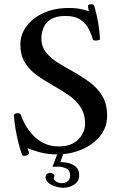

<svg xmlns="http://www.w3.org/2000/svg" viewBox="-20 -722 578 914"><path d="M490 -171Q490 -116 456.5 -74.5Q423 -33 368.5 -10Q314 13 251 13Q208 13 170.5 3Q133 -7 110 -17L118 3Q121 10 113 15Q105 20 96 20Q88 20 85 15Q77 -7 68.5 -39.5Q60 -72 54 -107.5Q48 -143 46 -173Q46 -178 51 -180.5Q56 -183 63 -183Q68 -183 73 -181.5Q78 -180 79 -176Q85 -157 98.5 -131.5Q112 -106 134 -81.5Q156 -57 187.5 -41Q219 -25 259 -25Q321 -25 353 -58.5Q385 -92 385 -132Q385 -180 363 -213Q341 -246 305.5 -270Q270 -294 231 -316Q192 -338 156.5 -363Q121 -388 99 -423.5Q77 -459 77 -510Q77 -558 106.5 -597.5Q136 -637 188 -660.5Q240 -684 307 -684Q348 -684 375.5 -676.5Q403 -669 403 -669Q402 -672 400.5 -681Q399 -690 399 -692Q398 -697 403 -699.5Q408 -702 414 -702Q426 -702 429 -694Q441 -652 448 -609Q455 -566 456 -535Q455 -532 448.5 -530.5Q442 -529 435 -529Q426 -529 423 -532Q416 -557 403 -583Q390 -609 364 -627.5Q338 -646 292 -646Q246 -646 221 -629.5Q196 -613 186.5 -588.5Q177 -564 177 -540Q177 -500 199.5 -472Q222 -444 258 -422Q294 -400 333.5 -378Q373 -356 409 -329Q445 -302 467.5 -264Q490 -226 490 -171ZM267 50Q286 49 307 54.5Q328 60 342.5 73.5Q357 87 357 111Q357 142 332.5 157Q308 172 280 172Q267 172 247 166.5Q227 161 212 149.5Q197 138 197 121Q197 111 203.5 106Q210 101 218 101Q234 101 240 115Q236 120 236 126Q236 136 248.5 143Q261 150 273 150Q290 150 302 141Q314 132 314 114Q314 88 294.5 79.5Q275 71 254 71Q248 71 242 71.5Q236 72 230 72L257 0H285Z"/></svg>

Font: Sedan
Style: Regular
Weight: 400
Designer: Sebastian Salazar
Foundry: Sebastian Salazar
Version: Version 1.100; ttfautohint (v1.8.4.7-5d5b)